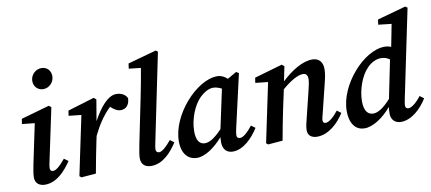

<svg xmlns="http://www.w3.org/2000/svg" viewBox="-69 -999 2839 1265"><g transform="rotate(-10 1351.0 -366.5)"><path d="M79 -45C79 -6 107 14 144 14C223 14 280 -50 323 -113L295 -133C258 -88 232 -66 211 -66C201 -66 192 -73 192 -87C192 -98 195 -116 200 -137L273 -482L258 -494L68 -440L63 -406L147 -397L91 -130C84 -95 79 -65 79 -45ZM243 -608C281 -608 315 -642 315 -682C315 -721 289 -747 252 -747C214 -747 179 -714 179 -673C179 -633 208 -608 243 -608Z M376 -2 388 8 486 0C499 -72 512 -141 527 -212L534 -244C565 -308 602 -367 654 -417C677 -396 698 -383 721 -383C760 -383 780 -413 781 -453C768 -480 740 -493 708 -493C652 -493 595 -423 550 -339L574 -481L558 -494L380 -440L375 -406L459 -397Z M855 14C933 14 990 -50 1031 -113L1004 -133C968 -89 940 -66 921 -66C910 -66 900 -73 900 -88C900 -98 903 -116 908 -138L1028 -720L1015 -730L824 -677L819 -643L899 -634C889 -572 877 -512 865 -451L802 -143C793 -96 788 -69 788 -49C788 -7 815 14 855 14Z M1172 -161C1172 -241 1207 -330 1254 -377C1285 -407 1317 -423 1344 -423C1364 -423 1383 -416 1401 -407L1345 -146C1296 -94 1260 -72 1229 -72C1194 -72 1172 -99 1172 -161ZM1401 14C1472 14 1536 -53 1574 -114L1547 -134C1514 -92 1484 -66 1462 -66C1450 -66 1441 -73 1441 -87C1441 -98 1444 -116 1449 -137L1529 -488L1512 -499L1451 -464C1431 -482 1410 -493 1384 -493C1246 -493 1061 -290 1061 -114C1061 -22 1110 14 1161 14C1215 14 1280 -30 1336 -94C1335 -83 1334 -72 1334 -60C1334 -10 1362 14 1401 14Z M1735 0C1748 -72 1761 -141 1776 -212L1802 -332C1862 -384 1911 -409 1943 -409C1962 -409 1974 -398 1974 -370C1974 -351 1967 -321 1959 -289L1919 -126C1910 -90 1903 -65 1903 -39C1903 -6 1926 14 1965 14C2042 14 2109 -50 2148 -113L2121 -133C2087 -90 2056 -66 2035 -66C2024 -66 2017 -73 2017 -86C2017 -96 2022 -114 2028 -137L2074 -324C2082 -356 2089 -387 2089 -417C2089 -468 2061 -493 2019 -493C1956 -493 1879 -447 1812 -383L1832 -481L1816 -494L1629 -440L1624 -406L1708 -397L1625 -2L1637 8Z M2295 -164C2295 -238 2326 -329 2372 -376C2397 -404 2433 -423 2467 -423C2489 -423 2507 -417 2525 -404L2473 -149C2424 -95 2387 -72 2355 -72C2320 -72 2295 -99 2295 -164ZM2577 -138 2698 -720 2684 -730 2493 -677 2488 -643 2576 -633 2547 -484C2533 -490 2519 -493 2504 -493C2362 -493 2185 -290 2185 -120C2185 -22 2231 14 2282 14C2338 14 2407 -31 2463 -97C2461 -79 2460 -65 2460 -53C2460 -12 2486 14 2526 14C2597 14 2663 -49 2702 -113L2675 -133C2643 -91 2610 -66 2589 -66C2578 -66 2569 -73 2569 -87C2569 -98 2572 -114 2577 -138Z"/></g></svg>

Font: Source Serif Pro Semibold
Style: Italic
Weight: 600
Italic angle: -12°
Designer: Frank Grießhammer
Foundry: Adobe Systems Incorporated
Version: Version 3.001;hotconv 1.0.111;makeotfexe 2.5.65597